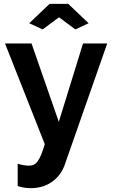

<svg xmlns="http://www.w3.org/2000/svg" viewBox="-20 -750 590 999"><path d="M287 -660 372 -597 441 -629 335 -730H238L132 -629L202 -597ZM139 229Q205 229 252 195Q299 161 318 104L538 -524H412L286 -116L144 -524H6L213 0Q194 65 176 89Q160 112 132 112Q105 112 72 102V218Q105 229 139 229Z"/></svg>

Font: RT Raleway Bold
Style: Regular
Weight: 400
Designer: Matt McInerney, Pablo Impallari, Rodrigo Fuenzalida — Edited by Milan Moffatt in April 2016
Foundry: Matt McInerney, Pablo Impallari, Rodrigo Fuenzalida — Edited by Milan Moffatt in April 2016
Version: Version 3.001